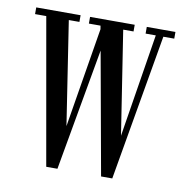

<svg xmlns="http://www.w3.org/2000/svg" viewBox="-65 -586 624 650"><g transform="rotate(10 247.0 -261.0)"><path d="M135.5 2 47 -500.5H8.5V-523.5H161V-500.5H124.5L179 -145.5L235.5 -488.5L233.5 -500.5H193.5V-523.5H347V-500.5H311.5L366.5 -145.5L423.5 -500.5H388.5V-523.5H487V-500.5H449.5L362.5 2H324L248.5 -417.5L174 2Z"/></g></svg>

Font: Imbue 50pt
Style: Regular
Weight: 400
Designer: Tyler Finck
Foundry: Etcetera Type Company
Version: Version 1.102; ttfautohint (v1.8.3)